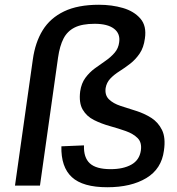

<svg xmlns="http://www.w3.org/2000/svg" viewBox="-20 -780 743 807"><path d="M431 7Q328 7 282 -35.5Q236 -78 238 -165L333 -169Q331 -118 357.5 -93.5Q384 -69 445 -69Q498 -69 532 -88Q566 -107 572 -147Q577 -181 558.5 -199.5Q540 -218 509 -229Q478 -240 442 -250Q406 -260 375 -275.5Q344 -291 327.5 -319.5Q311 -348 317 -396Q322 -430 339 -453Q356 -476 378.5 -492.5Q401 -509 423 -524Q445 -539 461.5 -558Q478 -577 481 -603Q486 -639 459 -659.5Q432 -680 378 -680Q325 -680 294 -664.5Q263 -649 247 -618Q231 -587 224 -538L148 0H43L118 -530Q128 -602 159.5 -653Q191 -704 249 -732Q307 -760 396 -760Q450 -760 496.5 -746.5Q543 -733 570 -702Q597 -671 589 -618Q584 -580 567 -555Q550 -530 527.5 -512.5Q505 -495 482 -480.5Q459 -466 443.5 -449.5Q428 -433 424 -410Q420 -380 438 -362.5Q456 -345 486.5 -335Q517 -325 552 -314Q587 -303 616 -284.5Q645 -266 661 -233.5Q677 -201 669 -147Q659 -70 595 -31.5Q531 7 431 7Z"/></svg>

Font: Pathway Extreme 8pt Thin 12pt Medium
Style: Italic
Weight: 500
Italic angle: -8°
Version: Version 1.001;gftools[0.9.26]